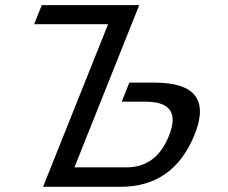

<svg xmlns="http://www.w3.org/2000/svg" viewBox="-20 -718 875 738"><path d="M515.1 -698.2 266.1 -74.7H465.3Q581.5 -74.7 629.4 -196.3Q682.1 -327.1 539.6 -327.1H447.8L477.1 -400.4H573.7Q807.6 -400.4 728.5 -201.7Q647.5 0 443.4 0H145.5L395.5 -625H111.3L140.6 -698.2Z"/></svg>

Font: Sansation
Style: Italic
Weight: 400
Designer: Bernd Montag
Version: Version 1.301